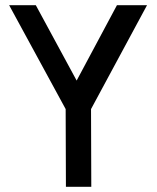

<svg xmlns="http://www.w3.org/2000/svg" viewBox="-20 -714 599 734"><path d="M329 0H232L231 -297L15 -694H117L273 -406L427 -694H542L328 -297Z"/></svg>

Font: Panefresco 600wt
Style: Regular
Weight: 600
Designer: Campivisivi
Foundry: Campivisivi & Chank Co
Version: Version 1.001